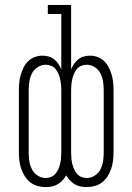

<svg xmlns="http://www.w3.org/2000/svg" viewBox="-20 -755 540 783"><path d="M167 8Q150 8 133.5 3.5Q117 -1 103.5 -11.5Q90 -22 81 -36.5Q72 -51 66.5 -67Q61 -83 59 -100Q57 -117 57 -134V-386Q57 -402 58.5 -418Q60 -434 64.5 -449.5Q69 -465 76 -479.5Q83 -494 95 -505.5Q107 -517 122 -522.5Q137 -528 153 -528Q166 -528 178.5 -524.5Q191 -521 201 -513Q211 -505 218 -494.5Q225 -484 230 -472V-698H175V-735H270V-472Q275 -484 282 -494.5Q289 -505 299 -513Q309 -521 321.5 -524.5Q334 -528 347 -528Q363 -528 378 -522.5Q393 -517 405 -505.5Q417 -494 424 -479.5Q431 -465 435.5 -449.5Q440 -434 441.5 -418Q443 -402 443 -386V-134Q443 -117 441 -100Q439 -83 433.5 -67Q428 -51 419 -36.5Q410 -22 396.5 -11.5Q383 -1 366.5 3.5Q350 8 333 8Q321 8 308.5 5.5Q296 3 285 -3.5Q274 -10 265 -19.5Q256 -29 250 -40Q244 -29 235 -19.5Q226 -10 215 -3.5Q204 3 191.5 5.5Q179 8 167 8ZM334 -29Q351 -29 366.5 -39Q382 -49 390 -65Q398 -81 400.5 -98.5Q403 -116 403 -134V-386Q403 -404 400.5 -421.5Q398 -439 390 -455Q382 -471 366.5 -481Q351 -491 334 -491Q322 -491 311 -486.5Q300 -482 293 -473Q286 -464 281.5 -453.5Q277 -443 274.5 -431.5Q272 -420 271 -409Q270 -398 270 -386V-134Q270 -122 271 -110.5Q272 -99 274.5 -88Q277 -77 281.5 -66.5Q286 -56 293.5 -47Q301 -38 311.5 -33.5Q322 -29 334 -29ZM166 -29Q178 -29 188.5 -33.5Q199 -38 206.5 -47Q214 -56 218.5 -66.5Q223 -77 225.5 -88Q228 -99 229 -110.5Q230 -122 230 -134V-386Q230 -398 229 -409Q228 -420 225.5 -431.5Q223 -443 218.5 -453.5Q214 -464 207 -473Q200 -482 189 -486.5Q178 -491 166 -491Q149 -491 133.5 -481Q118 -471 110 -455Q102 -439 99.5 -421.5Q97 -404 97 -386V-134Q97 -116 99.5 -98.5Q102 -81 110 -65Q118 -49 133.5 -39Q149 -29 166 -29Z"/></svg>

Font: Iosevka Curly Slab Extralight
Style: Regular
Weight: 200
Monospace: yes
Designer: Belleve Invis
Foundry: Belleve Invis
Version: Version 22.1.2; ttfautohint (v1.8.4)